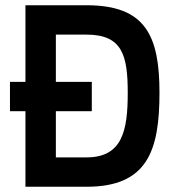

<svg xmlns="http://www.w3.org/2000/svg" viewBox="-20 -712 671 732"><path d="M18 -288H77V0H310C541 0 588 -136 588 -358C588 -576 535 -692 310 -692H77V-400H18ZM467 -358C467 -215 447 -112 310 -112H193V-288H330V-400H193V-580H310C447 -580 467 -500 467 -358Z"/></svg>

Font: TitilliumText22L
Style: 800 wt
Weight: 800
Designer: Campivisivi
Foundry: Campivisivi
Version: 1.000